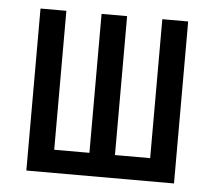

<svg xmlns="http://www.w3.org/2000/svg" viewBox="-43 -567 686 614"><g transform="rotate(5 300.0 -260.0)"><path d="M63 0V-520H146V-74H259V-520H341V-74H454V-520H537V0Z"/></g></svg>

Font: Nova Nerd Font
Style: Regular
Weight: 400
Designer: Belleve Invis
Foundry: Belleve Invis
Version: Version 24.1.4; ttfautohint (v1.8.4);Nerd Fonts 3.1.1